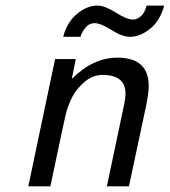

<svg xmlns="http://www.w3.org/2000/svg" viewBox="-20 -659 601 679"><path d="M80.1 0 174.8 -450.2H248L233.9 -379.9Q309.1 -455.1 395 -455.1Q505.9 -455.1 505.9 -355Q505.9 -333 498 -291L436 0H357.9L418.9 -289.1Q423.8 -311 423.8 -328.1Q423.8 -394 342.8 -394Q307.6 -394 279.3 -369.6Q251 -345.2 237.5 -319.6Q224.1 -293.9 215.8 -267.1Q210 -248 158.2 0ZM203.6 -528.8Q215.8 -578.6 251.2 -608.9Q286.6 -639.2 324.7 -639.2Q350.6 -639.2 389.6 -614.5Q428.7 -589.8 449.7 -589.8Q457.5 -589.8 464.1 -592.5Q470.7 -595.2 475.8 -599.6Q481 -604 484.9 -608.9Q488.8 -613.8 491.2 -619.4Q493.7 -625 495.1 -628.9Q496.6 -632.8 497.6 -636.2L499 -639.2H560.5Q546.4 -585.9 511 -557.4Q475.6 -528.8 439.9 -528.8Q412.1 -528.8 374 -553Q335.9 -577.1 314.9 -577.1Q307.1 -577.1 300 -574.5Q293 -571.8 288.3 -567.4Q283.7 -563 279.8 -558.1Q275.9 -553.2 272.9 -548.1Q270 -543 268.3 -539.1Q266.6 -535.2 265.6 -532.2L264.6 -528.8Z"/></svg>

Font: CMU Sans Serif
Style: Oblique
Weight: 500
Italic angle: -12°
Version: Version 0.7.0